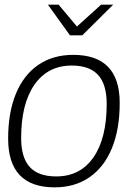

<svg xmlns="http://www.w3.org/2000/svg" viewBox="-20 -796 588 826"><path d="M15 -200Q15 -312 48.5 -393Q82 -474 145 -517Q208 -560 295 -560Q495 -560 495 -353Q495 -240 461.5 -158.5Q428 -77 365 -33.5Q302 10 215 10Q15 10 15 -200ZM439 -349Q439 -433 402 -473.5Q365 -514 289 -514Q186 -514 128.5 -432Q71 -350 71 -202Q71 -118 108 -77.5Q145 -37 222 -37Q325 -37 382 -119Q439 -201 439 -349ZM186 -776H232L311 -682L415 -776H467L334 -644H281Z"/></svg>

Font: Krub Light
Style: Italic
Weight: 300
Italic angle: -8°
Designer: Ekaluck Peanpanawate
Foundry: Cadson Demak Co.,Ltd.
Version: Version 1.000; ttfautohint (v1.6)